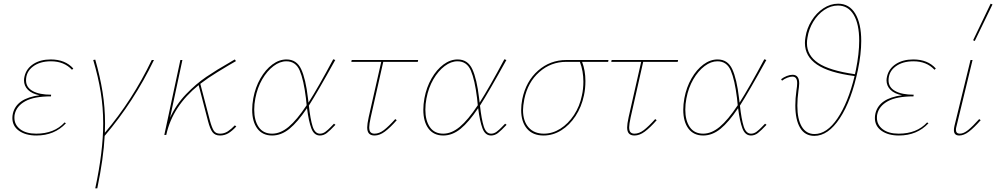

<svg xmlns="http://www.w3.org/2000/svg" viewBox="-20 -731 5396 1040"><path d="M377 -360 370 -353Q327 -399 256 -399Q196 -399 158.5 -370.5Q121 -342 121 -296Q121 -258 157 -238Q193 -218 257 -218L256 -209Q165 -209 117.5 -183Q70 -157 60 -113Q58 -106 58 -93Q58 -55 89.5 -31Q121 -7 176 -7Q274 -7 330 -68L337 -63Q275 3 177 3Q119 3 83 -22.5Q47 -48 47 -92Q47 -104 50 -117Q70 -199 194 -215Q153 -223 131.5 -244.5Q110 -266 110 -296Q110 -306 113 -318Q123 -360 161 -384.5Q199 -409 255 -409Q333 -409 377 -360Z M547 5Q541 125 507 289H496Q539 89 539 -62Q539 -149 525.5 -232Q512 -315 485 -406L496 -408Q522 -317 535.5 -233Q549 -149 549 -62Q549 -29 548 -12Q698 -189 802 -406H814Q706 -182 547 5Z M1260 -46Q1237 -21 1216.5 -9Q1196 3 1172 3Q1145 3 1131.5 -14.5Q1118 -32 1107 -74L1056 -270Q915 -156 881 -2V0H870L957 -406H968L901 -93Q934 -165 988 -221Q1042 -277 1098 -315Q1154 -353 1228 -395Q1234 -398 1239.5 -402Q1245 -406 1252 -409L1258 -400Q1233 -385 1215 -375Q1205 -369 1156.5 -339.5Q1108 -310 1065 -277L1117 -78Q1128 -38 1138.5 -22.5Q1149 -7 1172 -7Q1195 -7 1214 -19.5Q1233 -32 1252 -52Z M1797 -55Q1768 -24 1750.5 -10.5Q1733 3 1713 3Q1681 3 1666.5 -35.5Q1652 -74 1643 -145Q1592 -69 1547.5 -33Q1503 3 1454 3Q1402 3 1374 -34.5Q1346 -72 1346 -136Q1346 -166 1352 -199Q1363 -258 1390.5 -306Q1418 -354 1455 -381.5Q1492 -409 1532 -409Q1587 -409 1611.5 -356Q1636 -303 1648 -200L1651 -175Q1705 -260 1785 -410L1796 -406Q1698 -229 1653 -159Q1661 -85 1673.5 -46Q1686 -7 1713 -7Q1729 -7 1743 -17.5Q1757 -28 1770 -41.5Q1783 -55 1789 -61ZM1641 -161Q1639 -187 1637 -200Q1625 -298 1603.5 -348.5Q1582 -399 1531 -399Q1496 -399 1461.5 -373Q1427 -347 1400.5 -301.5Q1374 -256 1363 -198Q1357 -167 1357 -137Q1357 -78 1381.5 -42.5Q1406 -7 1454 -7Q1499 -7 1543.5 -44Q1588 -81 1641 -161Z M1988 -95Q1980 -58 1980 -42Q1980 -22 1987.5 -14.5Q1995 -7 2009 -7Q2034 -7 2059.5 -26.5Q2085 -46 2121 -86L2129 -80Q2093 -39 2064.5 -18Q2036 3 2009 3Q1989 3 1979 -7.5Q1969 -18 1969 -41Q1969 -59 1977 -96L2045 -396H1883L1885 -406H2245L2243 -396H2056Z M2724 -55Q2695 -24 2677.5 -10.5Q2660 3 2640 3Q2608 3 2593.5 -35.5Q2579 -74 2570 -145Q2519 -69 2474.5 -33Q2430 3 2381 3Q2329 3 2301 -34.5Q2273 -72 2273 -136Q2273 -166 2279 -199Q2290 -258 2317.5 -306Q2345 -354 2382 -381.5Q2419 -409 2459 -409Q2514 -409 2538.5 -356Q2563 -303 2575 -200L2578 -175Q2632 -260 2712 -410L2723 -406Q2625 -229 2580 -159Q2588 -85 2600.5 -46Q2613 -7 2640 -7Q2656 -7 2670 -17.5Q2684 -28 2697 -41.5Q2710 -55 2716 -61ZM2568 -161Q2566 -187 2564 -200Q2552 -298 2530.5 -348.5Q2509 -399 2458 -399Q2423 -399 2388.5 -373Q2354 -347 2327.5 -301.5Q2301 -256 2290 -198Q2284 -167 2284 -137Q2284 -78 2308.5 -42.5Q2333 -7 2381 -7Q2426 -7 2470.5 -44Q2515 -81 2568 -161Z M3274 -396H3133Q3151 -349 3151 -292Q3151 -250 3143 -214Q3130 -152 3097.5 -102.5Q3065 -53 3020 -25Q2975 3 2924 3Q2866 3 2834.5 -34Q2803 -71 2803 -135Q2803 -163 2809 -194Q2829 -291 2894.5 -348.5Q2960 -406 3048 -406H3276ZM3140 -289Q3140 -346 3121 -396H3047Q2964 -396 2901.5 -341Q2839 -286 2820 -194Q2813 -157 2813 -135Q2813 -75 2843 -41Q2873 -7 2926 -7Q2973 -7 3015.5 -34Q3058 -61 3089 -108Q3120 -155 3132 -214Q3140 -249 3140 -289Z M3396 -95Q3388 -58 3388 -42Q3388 -22 3395.5 -14.5Q3403 -7 3417 -7Q3442 -7 3467.5 -26.5Q3493 -46 3529 -86L3537 -80Q3501 -39 3472.5 -18Q3444 3 3417 3Q3397 3 3387 -7.5Q3377 -18 3377 -41Q3377 -59 3385 -96L3453 -396H3291L3293 -406H3653L3651 -396H3464Z M4132 -55Q4103 -24 4085.5 -10.5Q4068 3 4048 3Q4016 3 4001.5 -35.5Q3987 -74 3978 -145Q3927 -69 3882.5 -33Q3838 3 3789 3Q3737 3 3709 -34.5Q3681 -72 3681 -136Q3681 -166 3687 -199Q3698 -258 3725.5 -306Q3753 -354 3790 -381.5Q3827 -409 3867 -409Q3922 -409 3946.5 -356Q3971 -303 3983 -200L3986 -175Q4040 -260 4120 -410L4131 -406Q4033 -229 3988 -159Q3996 -85 4008.5 -46Q4021 -7 4048 -7Q4064 -7 4078 -17.5Q4092 -28 4105 -41.5Q4118 -55 4124 -61ZM3976 -161Q3974 -187 3972 -200Q3960 -298 3938.5 -348.5Q3917 -399 3866 -399Q3831 -399 3796.5 -373Q3762 -347 3735.5 -301.5Q3709 -256 3698 -198Q3692 -167 3692 -137Q3692 -78 3716.5 -42.5Q3741 -7 3789 -7Q3834 -7 3878.5 -44Q3923 -81 3976 -161Z M4645 -509Q4645 -439 4627 -352Q4592 -186 4529 -90.5Q4466 5 4391 5Q4340 5 4314 -38.5Q4288 -82 4288 -160Q4288 -198 4294 -241Q4298 -265 4298 -281Q4298 -316 4272 -316Q4260 -316 4244.5 -310Q4229 -304 4216 -294L4211 -302Q4225 -313 4242 -319.5Q4259 -326 4273 -326Q4309 -326 4309 -279Q4309 -271 4307.5 -258.5Q4306 -246 4305 -240Q4299 -197 4299 -159Q4299 -85 4323 -45Q4347 -5 4392 -5Q4459 -5 4516.5 -90Q4574 -175 4609 -319Q4470 -337 4405 -381.5Q4340 -426 4340 -498Q4340 -514 4343 -530Q4350 -577 4376 -619Q4402 -661 4440 -686Q4478 -711 4520 -711Q4580 -711 4612.5 -657.5Q4645 -604 4645 -509ZM4634 -510Q4634 -601 4604 -651Q4574 -701 4519 -701Q4480 -701 4444.5 -677Q4409 -653 4385 -613Q4361 -573 4354 -528Q4351 -512 4351 -497Q4351 -431 4411.5 -390Q4472 -349 4611 -329L4616 -352Q4634 -441 4634 -510Z M5049 -360 5042 -353Q4999 -399 4928 -399Q4868 -399 4830.5 -370.5Q4793 -342 4793 -296Q4793 -258 4829 -238Q4865 -218 4929 -218L4928 -209Q4837 -209 4789.5 -183Q4742 -157 4732 -113Q4730 -106 4730 -93Q4730 -55 4761.5 -31Q4793 -7 4848 -7Q4946 -7 5002 -68L5009 -63Q4947 3 4849 3Q4791 3 4755 -22.5Q4719 -48 4719 -92Q4719 -104 4722 -117Q4742 -199 4866 -215Q4825 -223 4803.5 -244.5Q4782 -266 4782 -296Q4782 -306 4785 -318Q4795 -360 4833 -384.5Q4871 -409 4927 -409Q5005 -409 5049 -360Z M5251 -513 5346 -711 5356 -707 5260 -509ZM5147 -26Q5147 -36 5150 -49L5237 -406H5248L5161 -47Q5158 -37 5158 -28Q5158 -7 5179 -7Q5200 -7 5224.5 -27Q5249 -47 5284 -86L5292 -80Q5256 -39 5228.5 -18Q5201 3 5176 3Q5147 3 5147 -26Z"/></svg>

Font: Ysabeau Infant Hairline
Style: Italic
Weight: 100
Italic angle: -12°
Designer: Christian Thalmann (Catharsis Fonts)
Version: Version 0.003